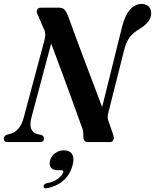

<svg xmlns="http://www.w3.org/2000/svg" viewBox="-43 -740 808 1000"><path d="M120.5 -127Q102.5 -56 151 -41.5L172.5 -37Q186.5 -31.5 186 -18.5Q186 0 166 0H-2Q-23.5 0 -23 -17.5Q-23 -32.5 -6.5 -38.5L14 -44Q35.5 -49.5 53.8 -71.2Q72 -93 81.5 -131L189 -532.5Q198.5 -569 183 -594L154.5 -661.5Q145.5 -674 149.5 -687Q153.5 -700 170.5 -700H264Q282 -700 291.8 -690.8Q301.5 -681.5 309.5 -662Q339 -580 370.5 -496Q402 -412 432.5 -332Q463 -252 489 -182.5L593 -601.5Q608 -660 634.2 -689.8Q660.5 -719.5 694.5 -719.5Q716.5 -719.5 730.8 -706.2Q745 -693 744.5 -670Q744 -625 684 -589.5Q650.5 -569.5 632.2 -545.5Q614 -521.5 604 -481L521.5 -154Q518 -140 518 -129.2Q518 -118.5 524 -104L547 -36.5Q552 -22 547.2 -11Q542.5 0 529 0H416Q390 0 391 -32Q391.5 -48 389 -60.5Q386.5 -73 380 -87Q363.5 -133.5 338 -203.5Q312.5 -273.5 282.8 -354.5Q253 -435.5 223.5 -513.5ZM258 146.5Q231 146.5 221.5 132Q212 117.5 217.5 96Q223.5 72.5 244.2 57.8Q265 43 290.5 43Q319.5 43 332.2 62.5Q345 82 335 120.5Q322 170.5 286.2 201Q250.5 231.5 202.5 240Q183 243.5 184 230Q185 218 199.5 214.5Q236.5 208 259.2 190.5Q282 173 286.5 157.5Q289 146.5 278 146.5Z"/></svg>

Font: Fraunces 144pt S050 SemiBold
Style: Italic
Weight: 600
Italic angle: -16°
Version: Version 1.000; ttfautohint (v1.8.3)